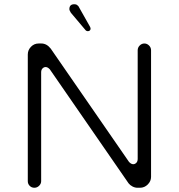

<svg xmlns="http://www.w3.org/2000/svg" viewBox="-20 -894 843 905"><path d="M174 -40Q174 -28 164.5 -18.5Q155 -9 142 -9Q129 -9 120 -18Q111 -27 111 -40V-637Q111 -658 126 -673.5Q141 -689 162 -689H175Q200 -689 219 -665Q588 -132 588 -131Q598 -120 608 -120Q616 -120 622.5 -126.5Q629 -133 629 -145V-657Q629 -670 638.5 -679.5Q648 -689 660.5 -689Q673 -689 682.5 -679.5Q692 -670 692 -657V-60Q692 -40 676.5 -24.5Q661 -9 640 -9H628Q616 -9 604.5 -15Q593 -21 586 -30Q215 -566 215 -567Q205 -578 195 -578Q187 -578 180.5 -571.5Q174 -565 174 -553ZM330 -874Q341 -874 346 -868Q349 -866 349.5 -865Q350 -864 402 -772Q407 -764 407 -759Q407 -754 403.5 -750.5Q400 -747 394 -747Q388 -747 384 -751Q383 -752 314 -834Q307 -845 307 -851Q307 -874 330 -874Z"/></svg>

Font: Kurewa Gothic CJK TC Regular
Style: Regular
Weight: 400
Designer: Max Yao
Foundry: Max-Everyday
Version: Version 1.071; ttfautohint (v1.8.3)